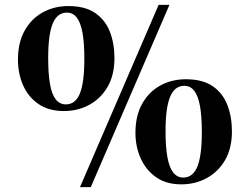

<svg xmlns="http://www.w3.org/2000/svg" viewBox="-20 -771 1030 791"><path d="M309.5 0 633.5 -751H678L354 0ZM243.5 -313.5Q181.5 -313.5 139.5 -341.8Q97.5 -370 75.8 -418.2Q54 -466.5 54 -526Q54 -596 81.8 -645.2Q109.5 -694.5 156.5 -720.2Q203.5 -746 261.5 -746Q331 -746 372.5 -717.2Q414 -688.5 432.8 -640Q451.5 -591.5 451.5 -532Q451.5 -461.5 423 -412.8Q394.5 -364 347.2 -338.8Q300 -313.5 243.5 -313.5ZM251.5 -341Q291 -341 309.2 -386.2Q327.5 -431.5 327.5 -528Q327.5 -594.5 319.8 -636.5Q312 -678.5 296.2 -698.8Q280.5 -719 255.5 -719Q216 -719 197.2 -674Q178.5 -629 178.5 -532Q178.5 -466.5 186 -424.2Q193.5 -382 209.8 -361.5Q226 -341 251.5 -341ZM727 -11.5Q665 -11.5 623 -41Q581 -70.5 559.5 -118.8Q538 -167 538 -224Q538 -294.5 565.8 -343.8Q593.5 -393 640.5 -418.8Q687.5 -444.5 745.5 -444.5Q815 -444.5 856.5 -415.8Q898 -387 916.8 -338.2Q935.5 -289.5 935.5 -230Q935.5 -159.5 907 -111Q878.5 -62.5 831.2 -37Q784 -11.5 727 -11.5ZM735 -39.5Q774.5 -39.5 793 -84.5Q811.5 -129.5 811.5 -226Q811.5 -292.5 803.8 -334.8Q796 -377 780 -397.2Q764 -417.5 739.5 -417.5Q699.5 -417.5 680.8 -372.2Q662 -327 662 -230.5Q662 -165 669.8 -122.8Q677.5 -80.5 693.8 -60Q710 -39.5 735 -39.5Z"/></svg>

Font: Merriweather 144pt ExtraBold
Style: Regular
Weight: 800
Version: Version 2.100